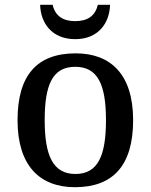

<svg xmlns="http://www.w3.org/2000/svg" viewBox="-20 -769 627 799"><path d="M293 -606C390 -606 436 -674 438 -749H387C376 -701 342 -681 293 -681C244 -681 210 -701 199 -749H147C149 -674 195 -606 293 -606ZM292 10C451 10 534 -81 534 -269C534 -457 443 -547 295 -547C135 -547 53 -457 53 -269C53 -81 144 10 292 10ZM294 -45C200 -45 166 -122 166 -269C166 -417 199 -491 293 -491C387 -491 421 -417 421 -269C421 -122 388 -45 294 -45Z"/></svg>

Font: Noto Serif Thai Medium
Style: Regular
Weight: 500
Designer: Monotype Design Team
Foundry: Monotype Imaging Inc.
Version: Version 1.901;PS 001.901;hotconv 1.0.88;makeotf.lib2.5.64775